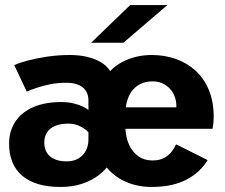

<svg xmlns="http://www.w3.org/2000/svg" viewBox="-20 -730 890 761"><path d="M219.5 11Q168 11 130 -0.8Q92 -12.5 66.5 -34.8Q41 -57 28.5 -88.8Q16 -120.5 16 -160.5Q16 -192.5 25.8 -218.5Q35.5 -244.5 53.5 -264.5Q71.5 -284.5 97 -298.2Q122.5 -312 153.8 -318.8Q185 -325.5 221 -325.5Q250 -325.5 272.2 -320Q294.5 -314.5 309.2 -307.2Q324 -300 330.5 -294V-332.5Q330.5 -348 325 -361Q319.5 -374 308.5 -383.2Q297.5 -392.5 281 -397.2Q264.5 -402 242 -402Q209.5 -402 180 -396.2Q150.5 -390.5 126.5 -382.2Q102.5 -374 86 -367L36.5 -472Q55 -480.5 89.2 -489.8Q123.5 -499 167 -505.5Q210.5 -512 257.5 -512Q293 -512 323.8 -505Q354.5 -498 378.8 -484Q403 -470 416.5 -448.5Q437.5 -470 463.8 -484Q490 -498 519.8 -505Q549.5 -512 581.5 -512Q632 -512 676.5 -496.5Q721 -481 754.8 -450.2Q788.5 -419.5 807.8 -373.5Q827 -327.5 827 -266.5Q827 -255.5 825.8 -242.5Q824.5 -229.5 822.5 -219.5H477Q479.5 -181 493.2 -153Q507 -125 530 -109.5Q553 -94 584.5 -94Q613.5 -94 632.2 -105Q651 -116 662 -131Q673 -146 678 -158L803 -95.5Q789.5 -73 769.5 -53.8Q749.5 -34.5 722.5 -19.8Q695.5 -5 660.2 3Q625 11 579.5 11Q545 11 512.8 2.5Q480.5 -6 452.5 -23Q424.5 -40 403 -66Q385 -44 358.5 -26.8Q332 -9.5 297.2 0.8Q262.5 11 219.5 11ZM244.5 -90.5Q273 -90.5 292.2 -102.8Q311.5 -115 321 -134.2Q330.5 -153.5 330.5 -175V-205.5Q326 -211 318 -217Q310 -223 300 -228.2Q290 -233.5 278 -236.8Q266 -240 252 -240Q219.5 -240 198 -230.8Q176.5 -221.5 166 -204.5Q155.5 -187.5 155.5 -164.5Q155.5 -142.5 165.2 -125.8Q175 -109 194.8 -99.8Q214.5 -90.5 244.5 -90.5ZM478.5 -304.5H679V-309.5Q679 -329.5 672.5 -347Q666 -364.5 653.5 -378.2Q641 -392 623.8 -399.8Q606.5 -407.5 584 -407.5Q557 -407.5 534.8 -396.2Q512.5 -385 498 -362.2Q483.5 -339.5 478.5 -304.5ZM469 -560.5H341L496 -710H643.5Z"/></svg>

Font: Trispace Thin SemiBold
Style: Regular
Weight: 600
Version: Version 1.210